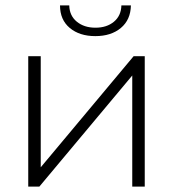

<svg xmlns="http://www.w3.org/2000/svg" viewBox="-20 -687 651 707"><path d="M84 -480H130V-71L472 -480H513V0H467V-409L125 0H84ZM201 -667H235Q236 -629 263 -607Q290 -585 331.5 -585Q373 -585 399.5 -607Q426 -629 427 -667H462Q461 -614 425 -584Q389 -554 331 -554Q273 -554 237 -584Q201 -614 201 -667Z"/></svg>

Font: Montserrat Ace
Style: Light
Weight: 300
Designer: Julieta Ulanovsky
Foundry: Julieta Ulanovsky
Version: Version 1